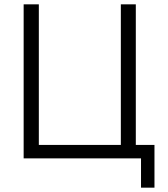

<svg xmlns="http://www.w3.org/2000/svg" viewBox="-20 -730 773 885"><path d="M630 135H692V-62H606V-710H537V-62H159V-710H89V0H630Z"/></svg>

Font: FIGSv2-sans-serif
Style: Regular
Weight: 400
Designer: Matt McInerney, Pablo Impallari, Rodrigo Fuenzalida,Mirko Velimirovic
Foundry: Matt McInerney, Pablo Impallari, Rodrigo Fuenzalida
Version: Version 4.021;hotconv 1.0.109;makeotfexe 2.5.65596